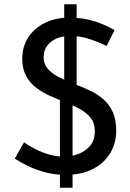

<svg xmlns="http://www.w3.org/2000/svg" viewBox="-20 -809 607 897"><path d="M260 68V-370L280 -402V-789H338V-389L319 -347V68ZM478 -594Q441 -613 397 -627Q353 -641 311 -641Q253 -641 218.5 -614Q184 -587 184 -542Q184 -508 206 -484.5Q228 -461 264 -444Q300 -427 339 -412Q373 -399 406 -383Q439 -367 465.5 -343Q492 -319 507.5 -284Q523 -249 523 -197Q523 -140 494.5 -93Q466 -46 413 -19Q360 8 287 8Q239 8 195.5 -3Q152 -14 115 -31.5Q78 -49 49 -68L92 -144Q116 -127 147 -111.5Q178 -96 212 -86.5Q246 -77 278 -77Q312 -77 345.5 -89.5Q379 -102 401 -128Q423 -154 423 -197Q423 -234 403.5 -258.5Q384 -283 352 -300.5Q320 -318 284 -332Q250 -345 215 -360.5Q180 -376 150 -398.5Q120 -421 102 -454Q84 -487 84 -534Q84 -591 111.5 -633.5Q139 -676 187 -700.5Q235 -725 297 -727Q367 -727 420.5 -710Q474 -693 515 -668Z"/></svg>

Font: Josefin Sans Thin
Style: Regular
Weight: 400
Version: Version 2.000